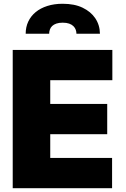

<svg xmlns="http://www.w3.org/2000/svg" viewBox="-20 -990 662 1010"><path d="M569.6 0H46.9V-727.3H571V-568.2H244.3V-443.2H544V-284.1H244.3V-159.1H569.6ZM505.7 -812.5H382.1Q382.1 -823.2 378.4 -833.6Q374.6 -844.1 366.1 -852.5Q357.6 -860.8 343.8 -865.8Q329.9 -870.7 309.7 -870.7Q289.8 -870.7 276.3 -865.9Q262.8 -861.2 254.4 -853.2Q246.1 -845.2 242.4 -834.5Q238.6 -823.9 238.6 -812.5H115.1Q115.1 -847.7 128.7 -876.6Q142.4 -905.5 167.6 -926.3Q192.8 -947.1 228.9 -958.6Q264.9 -970.2 309.7 -970.2Q371.8 -970.2 414.8 -949.4Q457.7 -928.6 480.8 -894.5Q505.3 -858.3 505.7 -812.5Z"/></svg>

Font: Linik Sans Black
Style: Regular
Weight: 900
Designer: Fonts by Rasmus Andersson / Changes by Cristiano Sobral with parts from Marc Monis
Foundry: rsms
Version: Version 3.020; ttfautohint (v1.6)